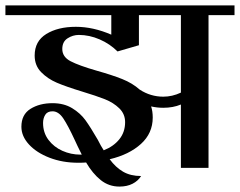

<svg xmlns="http://www.w3.org/2000/svg" viewBox="-32 -620 886 709"><path d="M834 -564H738V0H636V-234Q607 -222 571 -222Q548 -222 526 -227Q532 -209 532 -186Q532 -128 488.5 -88.5Q445 -49 373 -32Q395 -2 422.5 14Q450 30 489 30Q478 48 457.5 58.5Q437 69 409 69Q370 69 340 45Q310 21 286 -20Q276 -19 257 -19Q199 -19 151 -37.5Q103 -56 75 -86.5Q47 -117 47 -152Q47 -197 80.5 -218Q114 -239 162 -239Q204 -239 234.5 -220.5Q265 -202 284 -175.5Q303 -149 329 -104Q341 -80 351 -65Q387 -79 408.5 -105.5Q430 -132 430 -169Q430 -199 408.5 -220Q387 -241 355.5 -253.5Q324 -266 271 -282Q212 -300 178 -314.5Q144 -329 120 -353.5Q96 -378 96 -415Q96 -468 139 -494.5Q182 -521 248 -521Q312 -521 379 -492V-564H-12V-600H834ZM636 -278V-564H481V-453L402 -430Q374 -458 336 -474.5Q298 -491 259 -491Q237 -491 217.5 -478.5Q198 -466 198 -439Q198 -410 228.5 -394Q259 -378 325 -359Q382 -343 419.5 -328Q457 -313 484 -289Q524 -263 571 -263Q604 -263 636 -278ZM270 -49Q252 -85 244 -103Q219 -157 201.5 -183Q184 -209 162 -209Q143 -209 135 -196Q127 -183 127 -166Q127 -130 147 -103.5Q167 -77 198.5 -63Q230 -49 265 -49Z"/></svg>

Font: Arya
Style: Regular
Weight: 400
Designer: Eduardo Rodriguez Tunni, Modular Infotech
Foundry: Eduardo Rodriguez Tunni, Modular Infotech
Version: Version 1.002